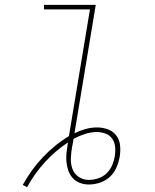

<svg xmlns="http://www.w3.org/2000/svg" viewBox="-20 -755 640 794"><path d="M92 19 74 10Q91 -21 111.5 -49.5Q132 -78 156 -103.5Q180 -129 207.5 -151.5Q235 -174 265 -192Q265 -192 265 -192.5Q265 -193 265 -194L266 -196Q266 -198 266.5 -200Q267 -202 267 -204L352 -716H162V-735H376L288 -204Q310 -215 334 -221.5Q358 -228 381 -228Q405 -228 426.5 -220Q448 -212 461 -194.5Q474 -177 476.5 -154Q479 -131 475 -107Q475 -107 475 -107Q475 -107 475 -107Q471 -84 461.5 -62Q452 -40 434 -23.5Q416 -7 393 0.5Q370 8 347 8Q327 8 309.5 1Q292 -6 280 -19.5Q268 -33 262 -51Q256 -69 254.5 -88Q253 -107 255.5 -127Q258 -147 261 -166Q208 -131 165 -83.5Q122 -36 92 19ZM347 -11Q366 -11 386 -17.5Q406 -24 421 -38.5Q436 -53 444 -72Q452 -91 455 -110Q458 -129 456 -148Q454 -167 444 -181.5Q434 -196 416.5 -202.5Q399 -209 380 -209Q356 -209 331.5 -201Q307 -193 284 -181Q283 -172 281.5 -163.5Q280 -155 278 -147Q274 -123 273 -100Q272 -77 279.5 -56.5Q287 -36 305.5 -23.5Q324 -11 347 -11Z"/></svg>

Font: Iosevka SS04 Thin Extended
Style: Italic
Weight: 100
Width: 7
Italic angle: -9°
Monospace: yes
Designer: Belleve Invis
Foundry: Belleve Invis
Version: Version 19.0.0; ttfautohint (v1.8.4)